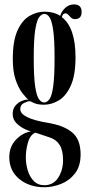

<svg xmlns="http://www.w3.org/2000/svg" viewBox="-20 -578 397 848"><path d="M176 249Q110 249 65.5 212.8Q21 176.5 21 116Q21 69.5 51 38.5Q81 7.5 117 2.5Q110.5 1.5 91 -7.2Q71.5 -16 53.8 -32.8Q36 -49.5 36 -75Q36 -97 47.8 -111Q59.5 -125 74.5 -131.5Q89.5 -138 100 -138Q105.5 -138 106.5 -137Q95 -146 78.5 -167.2Q62 -188.5 49.2 -225.2Q36.5 -262 36.5 -317.5Q36.5 -397.5 57.2 -443.2Q78 -489 110.5 -507.8Q143 -526.5 177 -526.5Q217 -526.5 246 -508Q252 -528.5 268.5 -543.5Q285 -558.5 306.5 -558.5Q340.5 -558.5 340.5 -525.5Q340.5 -493.5 311 -493.5Q300.5 -493.5 293.8 -500Q287 -506.5 281.5 -512.8Q276 -519 269 -519Q257.5 -519 253 -502.5Q313.5 -456 313.5 -325.5Q313.5 -244.5 292.2 -198.8Q271 -153 239 -134.2Q207 -115.5 175 -115.5Q148.5 -115.5 133.2 -121.8Q118 -128 115 -130Q114 -131 111 -131Q102 -131 85.8 -123Q69.5 -115 69.5 -96Q69.5 -55.5 194 -35Q263 -23.5 299.5 7.5Q336 38.5 336 104Q336 156.5 310.8 188.5Q285.5 220.5 248.5 234.8Q211.5 249 176 249ZM175 -125.5Q188 -125.5 198.5 -140Q209 -154.5 215 -196.8Q221 -239 221 -323.5Q221 -402.5 215 -444.2Q209 -486 199 -501.2Q189 -516.5 176 -516.5Q163 -516.5 152.2 -501Q141.5 -485.5 135.2 -443.5Q129 -401.5 129 -321Q129 -238.5 135.2 -196.5Q141.5 -154.5 152 -140Q162.5 -125.5 175 -125.5ZM176 240Q215.5 240 237 206.8Q258.5 173.5 258.5 129.5Q258.5 85.5 243.2 61.8Q228 38 199.5 29Q180 23 162 16.5Q144 10 135.5 8Q112.5 18.5 103.2 52Q94 85.5 94 116.5Q94 145 102.2 173.5Q110.5 202 128.8 221Q147 240 176 240Z"/></svg>

Font: Imbue 100pt Medium
Style: Regular
Weight: 500
Designer: Tyler Finck
Foundry: Etcetera Type Company
Version: Version 1.102; ttfautohint (v1.8.3)